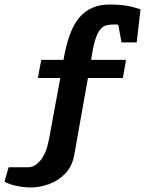

<svg xmlns="http://www.w3.org/2000/svg" viewBox="-178 -639 640 847"><path d="M-43 188Q-74 188 -107.5 180.5Q-141 173 -158 162L-140 99H-54Q-25 99 1 68Q27 37 39 -29L88 -295H-11L4 -375H102Q125 -509 174 -564Q223 -619 304 -619Q335 -619 356.5 -617Q378 -615 397.5 -610.5Q417 -606 442 -598L425 -452H358L344 -529Q341 -531 335.5 -531Q330 -531 325 -531Q307 -531 292 -527.5Q277 -524 264.5 -509.5Q252 -495 242 -463Q232 -431 224 -375H378L364 -295H210L150 42Q141 94 110.5 126Q80 158 39 173Q-2 188 -43 188Z"/></svg>

Font: Manuale ExtraBold
Style: Italic
Weight: 800
Italic angle: -11°
Designer: Eduardo Tunni / Pablo Cosgaya
Foundry: Eduardo Tunni / Pablo Cosgaya
Version: Version 1.002